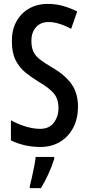

<svg xmlns="http://www.w3.org/2000/svg" viewBox="-20 -795 456 985"><path d="M380 -248Q380 -186 355.5 -139.5Q331 -93 287.5 -67Q244 -41 187 -41Q147 -41 108.5 -49.5Q70 -58 36 -75V-178Q72 -158 111.5 -146Q151 -134 186 -134Q232 -134 256 -165.5Q280 -197 280 -240Q280 -288 255.5 -316.5Q231 -345 176 -377Q140 -399 109.5 -424Q79 -449 60 -486.5Q41 -524 41 -582Q40 -639 63 -682.5Q86 -726 128 -750.5Q170 -775 226 -775Q266 -775 303.5 -764.5Q341 -754 376 -736L345 -647Q280 -682 229 -682Q188 -682 164.5 -655Q141 -628 141 -587Q141 -553 151 -531Q161 -509 183.5 -491Q206 -473 244 -451Q312 -412 346 -365Q380 -318 380 -248ZM258 20Q247 57 228.5 97.5Q210 138 190 170H133V159Q138 141 144 113.5Q150 86 155.5 58Q161 30 163 10H258Z"/></svg>

Font: Noto Sans Tamil UI ExtraCondensed Medium
Style: Regular
Weight: 500
Width: 2
Designer: Jelle Bosma - Monotype Design Team
Foundry: Monotype Imaging Inc.
Version: Version 2.004; ttfautohint (v1.8.4.7-5d5b)